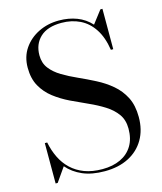

<svg xmlns="http://www.w3.org/2000/svg" viewBox="-115 -845 798 944"><g transform="rotate(-15 284.0 -373.0)"><path d="M301.5 14.5Q235.5 14.5 189 -5.8Q142.5 -26 112 -61.5L62 10H51.5V-195.5H63.5Q72 -153 89.5 -117Q107 -81 135 -54.5Q163 -28 202 -13.2Q241 1.5 293 1.5Q346 1.5 385.2 -17Q424.5 -35.5 446 -71Q467.5 -106.5 467.5 -158Q467.5 -202 445.8 -232.2Q424 -262.5 388.2 -285Q352.5 -307.5 309.8 -326.5Q267 -345.5 224 -366.2Q181 -387 145.2 -414.5Q109.5 -442 87.8 -480.8Q66 -519.5 66 -575Q66 -630.5 94.2 -672Q122.5 -713.5 169.8 -736.8Q217 -760 273.5 -760Q323.5 -760 364.8 -744.2Q406 -728.5 436 -695.5L485.5 -760H496V-554.5H484Q474 -620 446.2 -662.2Q418.5 -704.5 376.8 -725Q335 -745.5 283 -745.5Q211.5 -745.5 174.5 -710.8Q137.5 -676 137.5 -619Q137.5 -579.5 158.8 -552Q180 -524.5 215 -503.5Q250 -482.5 292 -463.8Q334 -445 376.2 -423.2Q418.5 -401.5 453.5 -372Q488.5 -342.5 509.8 -301Q531 -259.5 531 -200Q531 -135 503 -86.8Q475 -38.5 423.5 -12Q372 14.5 301.5 14.5Z"/></g></svg>

Font: Bodoni Moda 18pt
Style: Regular
Weight: 400
Designer: Owen Earl
Foundry: indestructible type
Version: Version 2.005